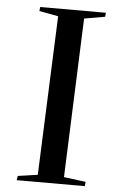

<svg xmlns="http://www.w3.org/2000/svg" viewBox="-53 -767 480 803"><g transform="rotate(5 187.0 -365.0)"><path d="M161 -698 81 -713 83 -730H359L357 -713L270 -698L244 -30L336 -18L334 0H48L51 -18L134 -30Z"/></g></svg>

Font: Literata 72pt Medium
Style: Italic
Weight: 500
Italic angle: -2°
Designer: Latin by Veronika Burian and Jose Scaglione. Greek by Irene Vlachou. Cyrillic by Vera Evstafieva
Foundry: TypeTogether
Version: Version 3.002